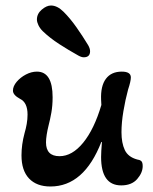

<svg xmlns="http://www.w3.org/2000/svg" viewBox="-20 -664 557 697"><path d="M284 -456Q276 -456 265 -462Q229 -482 195 -504Q161 -526 135 -551Q125 -561 119.5 -572.5Q114 -584 114 -593Q114 -614 131.5 -629Q149 -644 165 -644Q188 -644 211 -621Q235 -597 257.5 -565Q280 -533 300 -500Q307 -488 307 -478Q307 -456 284 -456ZM163 13Q113 13 85.5 -16Q58 -45 58 -100Q58 -139 69 -180Q74 -197 77 -214Q80 -231 80 -248Q80 -292 53 -305Q27 -319 27 -335Q27 -351 40.5 -367Q54 -383 74 -393.5Q94 -404 114 -404Q171 -404 171 -311Q171 -281 166.5 -255.5Q162 -230 156 -207Q152 -191 149.5 -175Q147 -159 147 -147Q147 -97 196 -97Q242 -97 282 -146Q322 -195 348 -283L347 -302Q345 -352 364.5 -378Q384 -404 422 -404Q455 -404 455 -383Q455 -376 452.5 -365Q450 -354 445 -339Q435 -302 428 -260.5Q421 -219 421 -184Q421 -145 433 -119.5Q445 -94 478 -85Q487 -84 492.5 -79.5Q498 -75 498 -61Q498 -37 478 -14Q458 9 420 9Q347 9 347 -94Q347 -112 350 -148L348 -149Q285 13 163 13Z"/></svg>

Font: Akaya Telivigala
Style: Regular
Weight: 400
Designer: Vaishnavi Murthy Yerkadithaya, Juan Luis Blanco Aristondo
Version: Version 1.002; ttfautohint (v1.8.3)